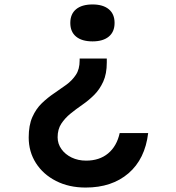

<svg xmlns="http://www.w3.org/2000/svg" viewBox="-20 -633 790 863"><path d="M338 -370H460V-352Q460 -301 444 -266Q428 -231 403.5 -206.5Q379 -182 350 -162Q321 -142 296.5 -122Q272 -102 255.5 -77Q239 -52 239 -16Q239 13 256 37Q273 61 302 75Q331 89 367 89Q427 89 466 56.5Q505 24 518 -35H646Q632 82 557.5 146Q483 210 365 210Q290 210 232 180.5Q174 151 141.5 100Q109 49 109 -15Q109 -70 125.5 -107Q142 -144 168 -169Q194 -194 223 -213.5Q252 -233 278 -252Q304 -271 321 -296.5Q338 -322 338 -361ZM396 -613Q443 -613 469 -591.5Q495 -570 495 -530Q495 -490 469 -468.5Q443 -447 396 -447Q348 -447 322 -468.5Q296 -490 296 -530Q296 -570 322 -591.5Q348 -613 396 -613Z"/></svg>

Font: Martian Mono SemiExpanded Medium
Style: Regular
Weight: 500
Width: 6
Designer: Roman Shamin
Foundry: Evil Martians
Version: Version 1.000